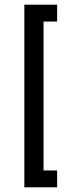

<svg xmlns="http://www.w3.org/2000/svg" viewBox="-20 -760 310 820"><path d="M84 40V-740H224V-668H166V-32H224V40Z"/></svg>

Font: Raleway Thin Medium
Style: Regular
Weight: 500
Version: Version 4.026